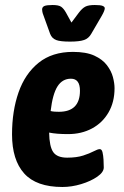

<svg xmlns="http://www.w3.org/2000/svg" viewBox="-20 -738 494 766"><path d="M229 8Q125 8 76.5 -46Q28 -100 28 -202Q28 -295 54 -369.5Q80 -444 134 -487.5Q188 -531 271 -531Q324 -531 356.5 -516Q389 -501 406.5 -478Q424 -455 430.5 -430.5Q437 -406 437 -386Q437 -331 413 -289.5Q389 -248 347 -225.5Q305 -203 252 -203Q228 -203 209.5 -204.5Q191 -206 176 -209Q177 -153 192.5 -131Q208 -109 248 -109Q286 -109 312 -117.5Q338 -126 354 -134.5Q370 -143 378 -143Q386 -143 389 -130.5Q392 -118 393 -101Q394 -84 394 -70Q394 -51 368 -33Q342 -15 304 -3.5Q266 8 229 8ZM215 -292Q299 -292 299 -376Q299 -424 263 -424Q229 -424 209.5 -393.5Q190 -363 182 -295Q190 -293 198.5 -292.5Q207 -292 215 -292ZM358 -718Q381 -718 389.5 -714.5Q398 -711 398 -705Q398 -696 386 -675L344 -603Q334 -585 315.5 -578.5Q297 -572 259 -572Q220 -572 203.5 -578.5Q187 -585 180 -603L154 -675Q150 -685 149 -691Q148 -697 148 -700Q148 -710 157 -714Q166 -718 190 -718Q214 -718 224 -711Q234 -704 243 -688L265 -648L295 -688Q308 -705 320.5 -711.5Q333 -718 358 -718Z"/></svg>

Font: Asap Condensed
Style: Bold Italic
Weight: 700
Width: 3
Italic angle: -6°
Designer: Pablo Cosgaya
Foundry: Omnibus-Type
Version: Version 3.001; ttfautohint (v1.8.4.7-5d5b)